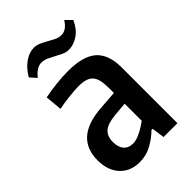

<svg xmlns="http://www.w3.org/2000/svg" viewBox="-223 -829 921 921"><g transform="rotate(-45 237.0 -369.0)"><path d="M162 5Q99 5 61.5 -35.5Q24 -76 24 -145Q24 -298 214 -311L308 -318V-350Q308 -382 303 -403.5Q298 -425 286.5 -437.5Q275 -450 256 -455.5Q237 -461 209 -461Q197 -461 179.5 -459.5Q162 -458 143 -456Q124 -454 105.5 -451Q87 -448 73 -445L65 -531Q106 -539 148.5 -543.5Q191 -548 227 -548Q329 -548 375 -507Q421 -466 421 -378V0H327L318 -65H310Q282 -37 244 -16Q206 5 162 5ZM203 -81Q216 -81 230.5 -86Q245 -91 258.5 -98Q272 -105 285 -113.5Q298 -122 308 -129V-245L239 -239Q184 -234 161 -214Q138 -194 138 -155Q138 -120 154.5 -100.5Q171 -81 203 -81ZM72 -659Q95 -699 126.5 -721Q158 -743 189 -743Q208 -743 225.5 -735Q243 -727 259.5 -717.5Q276 -708 292.5 -700Q309 -692 327 -692Q361 -692 387 -734L418 -703Q398 -659 366.5 -638Q335 -617 303 -617Q284 -617 267 -625Q250 -633 233.5 -642Q217 -651 200 -659Q183 -667 165 -667Q132 -667 101 -627Z"/></g></svg>

Font: Encode Sans Compressed
Style: SemiBold
Weight: 600
Designer: Pablo Impallari, Andres Torresi
Foundry: Pablo Impallari, Andres Torresi
Version: Version 1.000; ttfautohint (v1.00) -l 8 -r 50 -G 200 -x 14 -